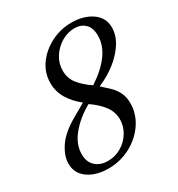

<svg xmlns="http://www.w3.org/2000/svg" viewBox="-155 -724 782 842"><g transform="rotate(-30 236.5 -303.0)"><path d="M150 15Q112 15 80 3Q48 -9 28.5 -32.5Q9 -56 9 -92Q9 -130 37.5 -173Q66 -216 132 -254L198 -292Q160 -322 138.5 -358Q117 -394 117 -437Q117 -488 146.5 -529.5Q176 -571 224.5 -596Q273 -621 329 -621Q390 -621 431.5 -592.5Q473 -564 473 -514Q473 -474 448.5 -436Q424 -398 384 -367Q344 -336 297 -317L338 -279Q356 -261 366.5 -238.5Q377 -216 377 -186Q377 -132 346 -86Q315 -40 263.5 -12.5Q212 15 150 15ZM275 -335Q402 -419 402 -513Q402 -553 381.5 -573Q361 -593 328 -593Q293 -593 261.5 -574Q230 -555 210.5 -524Q191 -493 191 -457Q191 -419 213 -390.5Q235 -362 275 -335ZM166 -15Q203 -15 234 -33.5Q265 -52 283.5 -82.5Q302 -113 302 -148Q302 -184 280 -214.5Q258 -245 216 -274Q158 -242 119 -195.5Q80 -149 80 -98Q80 -58 104 -36.5Q128 -15 166 -15Z"/></g></svg>

Font: Junicode SmExp
Style: Italic
Weight: 400
Width: 6
Italic angle: -11°
Designer: Peter S. Baker
Version: Version 2.205; ttfautohint (v1.8.4)